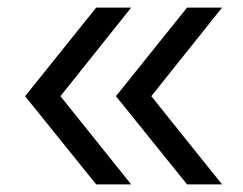

<svg xmlns="http://www.w3.org/2000/svg" viewBox="-20 -653 640 505"><path d="M472 -168 285 -400 472 -633H564L378 -400L564 -168ZM233 -168 46 -400 233 -633H325L139 -400L325 -168Z"/></svg>

Font: Victor Mono
Style: Regular
Weight: 400
Monospace: yes
Designer: Rune Bjørnerås
Version: Version 1.561;gftools[0.9.30]